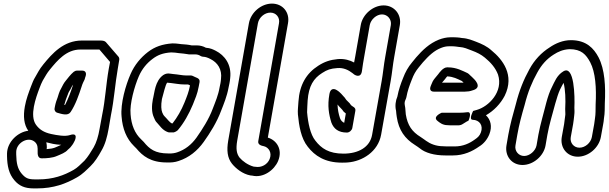

<svg xmlns="http://www.w3.org/2000/svg" viewBox="-20 -812 3380 1066"><path d="M298 -186C323 -179 357 -167 372 -190C399 -230 418 -285 433 -331C438 -348 445 -361 449 -369C451 -372 451 -376 452 -379L456 -391C459 -401 459 -420 436 -420H408C401 -420 394 -417 389 -413C371 -398 356 -377 346 -365C333 -350 327 -335 321 -324C308 -303 303 -279 300 -271C295 -259 288 -238 285 -221L283 -210C281 -198 289 -188 298 -186ZM337 -230C340 -239 343 -252 346 -260C351 -271 360 -299 363 -303C376 -322 377 -332 386 -342C374 -304 358 -261 341 -229C340 -229 338 -230 337 -230ZM547 -173 533 -97C526 -55 515 -20 500 6C484 33 468 59 449 80C426 102 410 119 389 131C335 162 274 184 194 184H175C136 184 122 177 101 153C78 126 71 95 70 46V31C71 -17 129 -51 165 -30C181 -21 189 -6 189 13V27C188 47 191 67 211 67H214C237 67 272 65 296 54C317 45 343 36 357 19C363 13 367 11 371 6L378 -3C385 -11 390 -21 395 -31C395 -31 418 -79 368 -62C341 -53 297 -61 264 -68C223 -77 199 -93 180 -119C143 -170 179 -269 199 -322C205 -338 211 -353 217 -364C234 -392 239 -404 258 -427C299 -477 349 -537 426 -537H528H532L591 -468L584 -431C568 -340 565 -259 547 -173ZM237 -22C261 -16 286 -9 320 -8C290 5 282 13 239 16L240 5C240 -5 239 -13 237 -22ZM634 -431 642 -479C643 -485 642 -492 638 -497L568 -578C562 -585 550 -587 537 -587H435C333 -587 270 -515 221 -455C197 -426 189 -406 175 -383C166 -369 159 -350 152 -332C140 -300 125 -261 118 -221C108 -166 113 -120 137 -86C79 -79 21 -25 19 39V53V55C20 109 29 153 60 189C86 220 118 234 166 234H185C278 234 346 208 407 173C439 155 461 131 482 111C506 88 526 56 543 25C564 -10 575 -52 583 -97L596 -173C614 -261 619 -346 634 -431Z M886 -395C840 -362 838 -296 830 -266C830 -265 829 -264 829 -263C822 -226 821 -189 834 -161C838 -152 842 -139 853 -129C866 -116 881 -89 913 -78C915 -77 919 -77 921 -77H945C955 -80 963 -85 967 -89C1001 -129 1029 -179 1051 -232C1063 -263 1076 -290 1083 -330L1088 -356C1092 -380 1065 -381 1051 -390C1048 -392 1043 -393 1039 -393H1013C993 -393 968 -399 941 -401C929 -402 924 -404 915 -404H914C903 -404 894 -400 886 -395ZM1035 -338C1028 -301 1018 -277 1004 -242C987 -200 964 -160 938 -127H934C921 -133 910 -150 892 -168C889 -171 886 -175 881 -187C875 -202 873 -226 879 -262C889 -297 898 -340 908 -353C914 -352 921 -352 929 -351C950 -349 976 -343 1004 -343H1024C1026 -342 1032 -340 1035 -338ZM930 -521C950 -521 955 -519 973 -517C990 -516 1010 -513 1023 -511C1027 -510 1029 -510 1034 -510H1064C1075 -510 1085 -507 1094 -501C1098 -499 1103 -497 1107 -497C1121 -497 1136 -491 1149 -484C1187 -465 1214 -428 1207 -374C1206 -366 1206 -359 1204 -350L1199 -326C1192 -284 1176 -247 1161 -208C1140 -151 1104 -95 1071 -48C1043 -9 1008 19 963 34C951 38 935 41 915 40C840 40 810 15 778 -24L777 -25L763 -39C729 -71 709 -118 705 -177C699 -235 727 -334 751 -389C769 -430 795 -461 827 -485C856 -507 885 -518 930 -521ZM938 -571H936C882 -567 840 -553 801 -523C762 -493 727 -452 705 -401C678 -340 648 -237 655 -165C660 -98 682 -42 724 -1L737 12C772 54 817 90 906 90C929 91 951 89 971 82C1030 63 1076 25 1111 -24C1146 -73 1184 -133 1208 -198C1222 -234 1240 -276 1249 -326L1254 -350C1256 -360 1257 -368 1258 -378C1267 -454 1227 -505 1178 -530C1164 -537 1149 -545 1123 -547C1109 -555 1091 -560 1073 -560H1044C1027 -564 1005 -566 986 -567C974 -568 962 -571 938 -571Z M1412 -683C1418 -715 1449 -742 1481 -742C1513 -742 1535 -715 1529 -683L1414 -29C1410 -9 1430 -3 1446 0C1473 7 1491 37 1477 71C1465 101 1432 120 1398 114L1388 113C1356 104 1327 83 1310 63C1294 42 1289 16 1297 -31ZM1362 -683 1247 -31C1238 23 1242 64 1268 97C1290 124 1327 154 1370 162L1380 163C1442 178 1503 132 1524 82C1551 17 1515 -34 1467 -48L1579 -683C1590 -743 1550 -792 1490 -792C1430 -792 1373 -743 1362 -683Z M2169 -497 2200 -673C2210 -732 2169 -782 2110 -782C2051 -782 1993 -732 1983 -673L1952 -497C1950 -486 1948 -477 1946 -465C1924 -477 1893 -487 1856 -484C1813 -480 1781 -469 1747 -447C1681 -405 1643 -341 1637 -248C1636 -221 1632 -202 1634 -177C1640 -114 1651 -44 1689 3C1727 52 1783 91 1878 91C1889 91 1900 91 1910 90C1992 84 2079 30 2096 -64L2149 -362C2157 -406 2161 -454 2169 -497ZM2099 -362 2046 -64C2034 6 1969 41 1887 41C1806 41 1764 12 1731 -31C1703 -65 1690 -130 1685 -189C1685 -210 1687 -227 1688 -254C1694 -335 1721 -377 1769 -407C1797 -425 1814 -431 1852 -434C1888 -437 1915 -423 1937 -406L1947 -398C1947 -398 1985 -372 1990 -421C1993 -445 1998 -475 2002 -497L2033 -673C2039 -704 2070 -732 2101 -732C2132 -732 2155 -704 2150 -673L2119 -497C2111 -454 2106 -400 2099 -362ZM1929 -228 1921 -239C1915 -246 1906 -253 1903 -257L1893 -271C1892 -272 1892 -273 1891 -273C1882 -282 1870 -300 1849 -312C1849 -312 1817 -334 1809 -290C1797 -224 1806 -176 1820 -131C1833 -97 1859 -76 1906 -76C1921 -76 1934 -90 1936 -101L1953 -197C1956 -216 1938 -219 1929 -228ZM1900 -182 1891 -130C1881 -135 1873 -142 1868 -155C1860 -179 1855 -202 1854 -232L1861 -223C1867 -216 1872 -211 1880 -203L1888 -192C1892 -188 1895 -186 1900 -182Z M2468 -438H2462C2440 -438 2419 -408 2413 -400L2394 -377C2384 -365 2379 -354 2375 -343L2371 -333C2368 -326 2362 -303 2390 -303H2548C2556 -303 2565 -303 2572 -304C2589 -304 2601 -310 2609 -312C2611 -313 2643 -321 2629 -350C2620 -368 2608 -376 2600 -385C2593 -392 2586 -397 2583 -401C2581 -403 2578 -405 2576 -406C2549 -418 2515 -438 2468 -438ZM2545 -362C2547 -360 2551 -355 2554 -353H2434L2451 -373C2455 -378 2458 -383 2463 -388C2498 -386 2517 -375 2545 -362ZM2575 -189C2560 -187 2545 -186 2528 -186H2432C2432 -186 2378 -164 2410 -140C2420 -132 2437 -117 2465 -117C2473 -116 2477 -116 2482 -116H2523C2534 -116 2543 -119 2550 -124C2556 -128 2563 -132 2571 -137L2581 -142C2581 -142 2604 -193 2575 -189ZM2441 0C2400 0 2368 -14 2346 -30C2341 -34 2337 -37 2332 -40L2316 -51C2267 -81 2243 -116 2233 -177C2232 -190 2231 -200 2230 -213C2229 -224 2225 -233 2227 -245C2228 -253 2234 -262 2236 -271C2243 -309 2253 -336 2266 -369C2277 -398 2287 -416 2305 -438L2328 -466C2360 -502 2390 -531 2429 -546C2444 -552 2458 -555 2472 -555H2492C2500 -555 2508 -554 2516 -553L2530 -551H2532C2558 -549 2574 -541 2598 -532C2630 -520 2650 -510 2672 -492C2705 -465 2731 -435 2745 -398C2776 -302 2692 -220 2628 -202L2607 -196C2607 -196 2581 -148 2604 -147C2643 -146 2664 -115 2650 -77C2643 -58 2633 -49 2617 -38C2587 -16 2551 1 2504 1H2462C2458 1 2449 0 2441 0ZM2678 -172C2722 -197 2759 -236 2782 -280C2839 -396 2770 -482 2709 -532C2684 -555 2655 -568 2624 -580C2602 -588 2579 -599 2544 -601L2532 -603C2522 -604 2512 -605 2501 -605H2481C2460 -605 2438 -600 2417 -592C2364 -571 2325 -533 2291 -494L2268 -466C2246 -440 2230 -411 2218 -379C2205 -347 2194 -316 2186 -275C2177 -255 2172 -224 2179 -197C2180 -185 2181 -173 2183 -162C2194 -89 2228 -42 2284 -7L2299 3C2303 6 2306 8 2310 11C2341 37 2392 51 2453 51H2495C2555 51 2603 28 2641 1C2666 -14 2686 -39 2697 -67C2714 -110 2704 -148 2678 -172Z M3279 -123 3266 -51C3260 -19 3229 8 3197 8C3166 8 3143 -19 3149 -51L3162 -123C3164 -137 3167 -157 3168 -170C3171 -192 3169 -202 3169 -214C3172 -275 3169 -453 3108 -416C3071 -394 3058 -355 3045 -330C3019 -281 3005 -206 2990 -154C2983 -128 2974 -91 2969 -63L2959 -5C2953 26 2921 54 2890 54C2859 54 2836 26 2842 -5L2852 -63C2862 -120 2876 -172 2893 -230C2911 -302 2934 -357 2963 -409C2987 -453 3016 -485 3054 -509C3079 -525 3105 -537 3142 -539C3208 -539 3234 -509 3257 -466C3286 -411 3292 -324 3287 -232C3286 -200 3288 -183 3283 -152C3281 -141 3280 -131 3279 -123ZM3112 -123 3099 -51C3089 8 3128 58 3188 58C3247 58 3305 9 3316 -51L3329 -123C3331 -132 3332 -142 3333 -153C3339 -188 3337 -212 3338 -238C3343 -332 3338 -427 3303 -494C3277 -543 3236 -589 3150 -589C3105 -589 3064 -571 3032 -549C2986 -520 2947 -479 2919 -427C2888 -371 2863 -310 2844 -234C2828 -178 2813 -123 2802 -63L2792 -5C2782 54 2821 104 2881 104C2941 104 2999 54 3009 -5L3019 -63C3023 -87 3032 -124 3039 -150C3054 -202 3071 -275 3089 -314C3096 -327 3102 -341 3109 -352C3119 -315 3121 -259 3118 -207C3118 -187 3120 -178 3118 -169C3116 -158 3114 -135 3112 -123Z"/></svg>

Font: Blanket
Style: BlkOutlineObl
Weight: 900
Foundry: Cannot Into Space Fonts
Version: Version 0.9